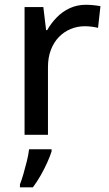

<svg xmlns="http://www.w3.org/2000/svg" viewBox="-20 -568 460 809"><path d="M342.3 -547.9Q356.9 -547.9 374 -546.1Q391.1 -544.4 403.3 -542L393.1 -450.7Q381.3 -453.6 366 -455.6Q350.6 -457.5 337.4 -457.5Q306.2 -457.5 277.8 -445.8Q249.5 -434.1 228 -411.9Q206.5 -389.6 194.3 -357.7Q182.1 -325.7 182.1 -284.7V0H83.5V-538.1H162.6L174.3 -440.9H178.7Q195.3 -470.2 219 -494.6Q242.7 -519 273.7 -533.4Q304.7 -547.9 342.3 -547.9ZM197.3 61V69.8Q191.4 89.4 179.4 116Q167.5 142.6 151.9 170.2Q136.2 197.8 118.7 221.2H64V209Q70.8 191.9 78.6 165.3Q86.4 138.7 93.3 110.6Q100.1 82.5 102.5 61Z"/></svg>

Font: Open Sans Medium
Style: Regular
Weight: 500
Designer: Monotype Design Team
Foundry: Monotype Imaging Inc.
Version: Version 3.000